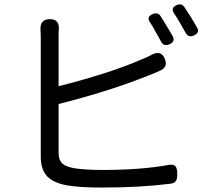

<svg xmlns="http://www.w3.org/2000/svg" viewBox="-20 -827 939 862"><path d="M437 15Q337 15 280 5Q221 -6 193 -34Q163 -65 163 -123V-392V-662Q163 -680 162 -689Q157 -741 204 -741Q248 -741 244 -694Q243 -683 243 -662V-440Q470 -497 615 -560Q637 -568 661 -581Q703 -604 720 -563Q736 -525 697 -509Q666 -495 644 -487Q472 -418 243 -360V-144Q243 -108 260 -93Q274 -79 312 -72Q360 -64 441 -64Q611 -64 734 -86Q758 -91 767 -81.5Q776 -72 776 -45Q776 -24 770 -15Q763 -4 744 -2Q610 15 437 15ZM703 -640Q693 -660 678 -685Q672 -697 658 -720Q655 -725 653 -727Q636 -752 666 -764Q688 -773 700 -756Q739 -694 755 -665Q768 -640 741.5 -628.5Q715 -617 703 -640ZM813 -681Q811 -684 808 -689Q794 -714 787 -726Q777 -744 762 -766Q744 -791 773 -804Q795 -814 808 -795Q841 -746 865 -703Q878 -680 851 -668Q825 -656 813 -681Z"/></svg>

Font: GenSenRounded JP R
Style: Regular
Weight: 400
Version: Version 1.501;PS 1;hotconv 16.6.51;makeotf.lib2.5.65220